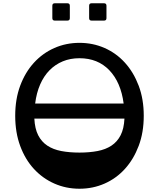

<svg xmlns="http://www.w3.org/2000/svg" viewBox="-20 -1140 972 1174"><path d="M466 -207Q527 -207 576.5 -216.5Q626 -226 661.5 -249.5Q697 -273 717.5 -313Q738 -353 741 -415H190Q193 -353 213.5 -313Q234 -273 269.5 -249.5Q305 -226 354.5 -216.5Q404 -207 466 -207ZM466 -784Q410 -784 364 -765Q318 -746 283 -710.5Q248 -675 225.5 -623.5Q203 -572 195 -507H736Q719 -637 648.5 -710.5Q578 -784 466 -784ZM466 -878Q548 -878 619.5 -846.5Q691 -815 744 -756.5Q797 -698 828 -616Q859 -534 859 -432Q859 -330 828 -248Q797 -166 744 -107.5Q691 -49 619.5 -17.5Q548 14 466 14Q384 14 312.5 -17.5Q241 -49 187.5 -107Q134 -165 103.5 -247.5Q73 -330 73 -432Q73 -534 103.5 -616Q134 -698 187.5 -756.5Q241 -815 312.5 -846.5Q384 -878 466 -878ZM540 -1014Q525 -1014 525 -1029V-1105Q525 -1120 540 -1120H616Q631 -1120 631 -1105V-1029Q631 -1014 616 -1014ZM315 -1014Q300 -1014 300 -1029V-1105Q300 -1120 315 -1120H392Q407 -1120 407 -1105V-1029Q407 -1014 392 -1014Z"/></svg>

Font: OpenDyslexic 3
Style: Regular
Weight: 400
Designer: Abelardo Gonzalez
Version: Version 1.000;PS 001.001;hotconv 1.0.56